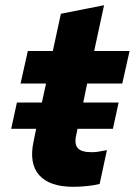

<svg xmlns="http://www.w3.org/2000/svg" viewBox="-20 -712 518 738"><path d="M109 -168 119 -217H23L45 -318H141L157 -391H59L87 -516H183L214 -659L380 -692L342 -516H478L450 -391H315L300 -318H436L414 -217H278L273 -193Q265 -158 279 -142.5Q293 -127 332 -127Q344 -127 355 -128.5Q366 -130 391 -135L363 -5Q344 0 316.5 3Q289 6 262 6Q170 6 130.5 -39Q91 -84 109 -168Z"/></svg>

Font: Red Hat Text
Style: Bold Italic
Weight: 700
Italic angle: -12°
Designer: Pentagram / MCKL
Foundry: Pentagram / MCKL
Version: Version 1.003; Red Hat Text Bold Italic